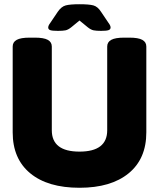

<svg xmlns="http://www.w3.org/2000/svg" viewBox="-20 -880 752 908"><path d="M356 8Q206 8 123 -60.5Q40 -129 40 -254V-660Q40 -681 59 -691.5Q78 -702 120 -702H145Q187 -702 206 -691.5Q225 -681 225 -660V-264Q225 -163 356 -163Q487 -163 487 -264V-660Q487 -681 506 -691.5Q525 -702 567 -702H592Q634 -702 653 -691.5Q672 -681 672 -660V-254Q672 -129 588.5 -60.5Q505 8 356 8ZM254 -734Q227 -734 217.5 -737.5Q208 -741 208 -750Q208 -759 218 -772L253 -824Q270 -849 291 -854.5Q312 -860 356 -860Q401 -860 421.5 -854.5Q442 -849 458 -824L493 -772Q503 -759 503 -750Q503 -741 493.5 -737.5Q484 -734 458 -734Q436 -734 423 -736.5Q410 -739 395 -751L356 -783L317 -751Q302 -739 289.5 -736.5Q277 -734 254 -734Z"/></svg>

Font: Asap Black
Style: Regular
Weight: 900
Designer: Pablo Cosgaya
Foundry: Omnibus-Type
Version: Version 3.001; ttfautohint (v1.8.4.7-5d5b)